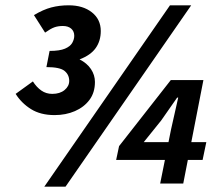

<svg xmlns="http://www.w3.org/2000/svg" viewBox="-20 -692 828 724"><path d="M186 -258Q133 -258 97 -280.5Q61 -303 39 -338L104 -385Q118 -363 136 -350.5Q154 -338 177 -338Q206 -338 223.5 -352.5Q241 -367 241 -387Q241 -410 223.5 -424.5Q206 -439 155 -439L167 -500Q205 -500 225 -508.5Q245 -517 252.5 -530.5Q260 -544 260 -557Q260 -574 248.5 -584Q237 -594 217 -594Q199 -594 185 -589Q171 -584 150 -569L108 -635Q143 -656 173.5 -664Q204 -672 239 -672Q293 -672 326.5 -645.5Q360 -619 360 -575Q360 -538 341 -511Q322 -484 280 -468Q308 -454 323 -431.5Q338 -409 338 -383Q338 -343 317.5 -315.5Q297 -288 262.5 -273Q228 -258 186 -258ZM147 12 621 -672H701L227 12ZM584 0 625 -204 652 -324H648L588 -238L522 -156H758L744 -89H418L429 -141L624 -390H747L671 0Z"/></svg>

Font: Source Sans 3
Style: Bold Italic
Weight: 700
Italic angle: -11°
Designer: Paul D. Hunt
Foundry: Adobe
Version: Version 3.052;hotconv 1.1.0;makeotfexe 2.6.0